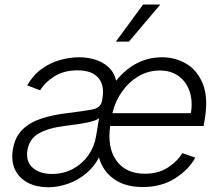

<svg xmlns="http://www.w3.org/2000/svg" viewBox="-20 -802 964 835"><path d="M600.5 11.4Q523.8 11.4 474.8 -24Q425.8 -59.3 410.5 -117.5Q389.9 -77.1 354.9 -47.9Q320 -18.8 276.6 -3.2Q233.3 12.4 188.9 12.4Q139.6 12.4 101.9 -6.9Q64.3 -26.3 46 -63Q27.7 -99.8 35.9 -152.3Q45.1 -206.3 77.2 -238.1Q109.4 -269.9 159.4 -286.2Q209.5 -302.6 272.4 -310Q342 -318.5 380.1 -325.6Q418.3 -332.7 423.7 -363.3L425.8 -376.1Q435 -431.8 407 -464Q378.9 -496.1 317.1 -496.1Q258.2 -496.1 216.8 -470.2Q175.4 -444.2 154.5 -409.1L98.4 -430.8Q123.9 -475.5 161.2 -502.3Q198.5 -529.1 241.1 -541Q283.7 -552.9 325.3 -552.9Q358.7 -552.9 391.9 -543.3Q425.1 -533.7 450.3 -511.5Q475.5 -489.3 485.4 -451Q522.7 -498.9 573.5 -525.9Q624.3 -552.9 684.7 -552.9Q743.6 -552.9 791.5 -524Q839.5 -495 862.7 -435.7Q886 -376.4 870.7 -285.2L865.4 -253.9H459.2Q445.7 -159.8 486.5 -103.2Q527.3 -46.5 610.4 -46.5Q668.3 -46.5 709.5 -73Q750.7 -99.4 772.7 -136L829.2 -116.5Q801.8 -65 742.2 -26.8Q682.5 11.4 600.5 11.4ZM206.3 -45.5Q256.7 -45.5 297.4 -67.6Q338.1 -89.8 364.3 -127.1Q390.6 -164.4 397.7 -209.2L410.9 -288Q400.2 -279.1 373.6 -272.5Q346.9 -266 316.6 -261.7Q286.2 -257.5 263.8 -254.6Q193.2 -246.1 150.4 -222.7Q107.6 -199.2 99.4 -149.5Q91.3 -100.1 122 -72.8Q152.7 -45.5 206.3 -45.5ZM468.8 -309.7H810Q818.9 -362.2 804.7 -404.3Q790.5 -446.4 757.1 -470.9Q723.7 -495.4 674.7 -495.4Q624.6 -495.4 582.2 -470.2Q539.8 -445 510.1 -402.7Q480.5 -360.4 468.8 -309.7ZM484 -621.1 602.3 -782.3H677.2L540.8 -621.1Z"/></svg>

Font: Inter UI Light
Style: Italic
Weight: 300
Italic angle: 9.39999°
Designer: Rasmus Andersson
Foundry: rsms
Version: 3.2;8d6f07862